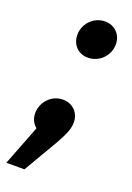

<svg xmlns="http://www.w3.org/2000/svg" viewBox="-160 -554 536 778"><g transform="rotate(20 108.0 -165.5)"><path d="M137 -341C187 -341 226 -382 226 -430C226 -472 196 -503 154 -503C105 -503 66 -462 66 -414C66 -372 95 -341 137 -341ZM102 -147C53 -147 14 -106 14 -57C14 -33 24 -14 40 -1L-27 172H51L137 25C163 -22 174 -46 174 -75C174 -116 144 -147 102 -147Z"/></g></svg>

Font: Fira Sans Medium
Style: Italic
Weight: 500
Italic angle: -8°
Designer: bBox Type GmbH & Carrois Corporate GbR & Edenspiekermann AG
Foundry: bBox Type GmbH & Carrois Corporate GbR & Edenspiekermann AG
Version: Version 4.301;PS 004.301;hotconv 1.0.88;makeotf.lib2.5.64775